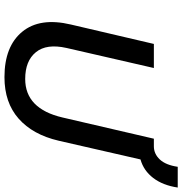

<svg xmlns="http://www.w3.org/2000/svg" viewBox="2 -809 817 861"><g transform="rotate(90 410.5 -378.5)"><path d="M821 -767Q811 -700 778 -657Q745 -614 695 -600L611 -233Q584 -117 512 -53.5Q440 10 326 10Q188 10 122.5 -69.5Q57 -149 90 -288L177 -660H285L195 -268Q175 -179 214 -131Q253 -83 334 -83Q468 -83 507 -251L602 -660H636Q670 -660 695 -686.5Q720 -713 728 -767Z"/></g></svg>

Font: Elaine Sans Medium
Style: Italic
Weight: 500
Italic angle: -13°
Designer: Wei Huang
Foundry: Wei Huang
Version: Version 2.001;December 24, 2019;FontCreator 12.0.0.2547 64-b